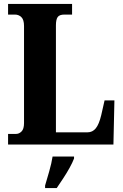

<svg xmlns="http://www.w3.org/2000/svg" viewBox="-20 -734 626 975"><path d="M21 0V-54H62Q77 -54 89.5 -66.5Q102 -79 102 -109V-602Q102 -634 88.5 -647Q75 -660 56 -660H21V-714H346V-660H307Q282 -660 273 -647.5Q264 -635 264 -605V-62H424Q450 -62 466.5 -82.5Q483 -103 494 -149L511 -224H561L556 0ZM209 208Q218 178 230 136Q242 94 247 61H356V71Q348 92 333 119Q318 146 300.5 172.5Q283 199 268 221H209Z"/></svg>

Font: Noto Serif Hebrew Condensed ExtraBold
Style: Regular
Weight: 800
Width: 3
Designer: Monotype Design Team
Foundry: Monotype Imaging Inc.
Version: Version 2.004; ttfautohint (v1.8.4.7-5d5b)